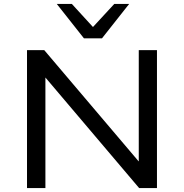

<svg xmlns="http://www.w3.org/2000/svg" viewBox="-20 -961 940 981"><path d="M118 0V-705H206L688 -137H689V-705H782V0H691L212 -565V0ZM409 -765 270 -941H347L455 -823L564 -941H640L501 -765Z"/></svg>

Font: Nunito Sans 7pt SemiExpanded
Style: Regular
Weight: 400
Width: 6
Designer: Vernon Adams
Foundry: Vernon Adams
Version: Version 3.101;gftools[0.9.27]